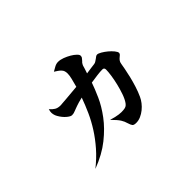

<svg xmlns="http://www.w3.org/2000/svg" viewBox="-112 -886 1224 1224"><g transform="rotate(-45 500.0 -273.5)"><path d="M420 -573Q434 -581 450 -590Q466 -599 483 -599Q503 -599 525.5 -590.5Q548 -582 567.5 -570.5Q587 -559 600 -546.5Q613 -534 613 -525Q613 -516 609.5 -510.5Q606 -505 601 -500Q597 -496 595 -493L588 -486Q585 -481 582 -476Q579 -471 577 -463Q575 -456 572 -446Q569 -436 562 -416Q587 -420 604 -422Q621 -424 635 -426Q645 -427 652.5 -432.5Q660 -438 668 -443Q674 -448 680 -452Q686 -456 692 -456Q702 -456 720 -445.5Q738 -435 755.5 -420.5Q773 -406 786 -390Q799 -374 799 -364Q799 -360 795 -354Q793 -352 792.5 -351Q792 -350 790 -349Q788 -347 786.5 -346Q785 -345 783 -343Q775 -337 768 -328Q761 -319 759 -304Q757 -292 752 -265Q747 -238 739 -205Q731 -172 720 -137Q709 -102 695 -72Q687 -54 673 -36Q659 -18 641 -3.5Q623 11 602.5 20Q582 29 561 29Q540 29 533.5 21Q527 13 520 -10Q515 -29 503 -48.5Q491 -68 456 -103Q494 -91 519.5 -88Q545 -85 560 -87Q575 -88 584 -92.5Q593 -97 601 -108Q616 -129 627.5 -162Q639 -195 647.5 -230Q656 -265 660.5 -297Q665 -329 665 -347Q665 -365 649 -365Q629 -365 601.5 -361.5Q574 -358 542 -353Q528 -312 503.5 -257Q479 -202 436.5 -145Q394 -88 329 -36Q264 16 169 52Q223 9 263.5 -37.5Q304 -84 335 -132.5Q366 -181 388.5 -231Q411 -281 429 -331Q408 -326 395.5 -322.5Q383 -319 372 -315Q363 -312 354 -308.5Q345 -305 337 -302Q322 -295 306 -295Q298 -295 286.5 -302.5Q275 -310 264 -321Q253 -332 243.5 -346Q234 -360 229 -372Q224 -386 223.5 -398Q223 -410 228 -427Q243 -410 258.5 -400.5Q274 -391 298 -391Q309 -391 351 -395Q393 -399 453 -404Q462 -436 468 -461.5Q474 -487 474 -503Q474 -529 461 -542Q452 -552 441.5 -559Q431 -566 420 -573Z"/></g></svg>

Font: XinYuGongZhangJiaSongA
Style: Regular
Weight: 900
Designer: XinYuGong
Foundry: Adobe Systems Incorporated
Version: Version 1.00